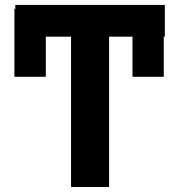

<svg xmlns="http://www.w3.org/2000/svg" viewBox="-20 -747 710 767"><path d="M163 -440.3V-600.5H263.8V0H415.8V-600.5H509.2V-440.3H634.2V-600.5H638.5V-727.3H41.2V-711.6H37.6V-440.3Z"/></svg>

Font: Inter-Hewn
Style: Bold
Weight: 700
Designer: Rasmus Andersson
Foundry: rsms
Version: Version 3.012;git-f93a4a705